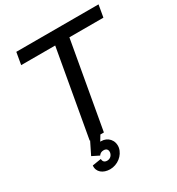

<svg xmlns="http://www.w3.org/2000/svg" viewBox="-211 -833 1093 1183"><g transform="rotate(-30 335.0 -242.0)"><path d="M203 0H206L163 87L213 112C220 101 231 94 247 94C267 94 278 106 275 127C271 148 255 161 235 161C217 161 206 151 206 132L143 142C138 187 175 216 225 216C277 216 327 179 337 127C345 75 308 38 263 38H256L279 0H304L413 -614H655L670 -700H85L70 -614H312Z"/></g></svg>

Font: Uncut Sans Medium
Style: Italic
Weight: 500
Italic angle: -10°
Designer: Kasper Nordkvist
Foundry: Uncut Type
Version: Version 1.111;FEAKit 1.0